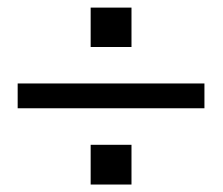

<svg xmlns="http://www.w3.org/2000/svg" viewBox="-20 -619 596 514"><path d="M222.7 -493.2Q222.7 -519.5 222.7 -598.6Q250 -598.6 332 -598.6Q332 -572.3 332 -493.2Q304.7 -493.2 222.7 -493.2ZM27.3 -329.1Q27.3 -345.7 27.3 -395.5Q152.3 -395.5 527.3 -395.5Q527.3 -378.9 527.3 -329.1Q402.3 -329.1 27.3 -329.1ZM222.7 -125Q222.7 -151.4 222.7 -231.4Q250 -231.4 332 -231.4Q332 -205.1 332 -125Q304.7 -125 222.7 -125Z"/></svg>

Font: Gothic A1
Style: Regular
Weight: 400
Designer: HanYang I&C Co.,Ltd.
Version: Version 2.50